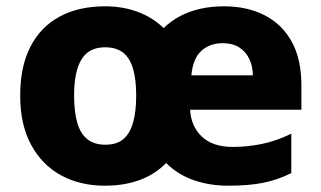

<svg xmlns="http://www.w3.org/2000/svg" viewBox="-20 -579 1019 609"><path d="M690 -559Q764 -559 819.5 -530.5Q875 -502 905.5 -446.5Q936 -391 936 -308V-231H583Q586 -178 620.5 -145.5Q655 -113 718 -113Q765 -113 811 -122.5Q857 -132 904 -155V-30Q862 -9 816.5 0.5Q771 10 703 10Q645 10 594.5 -7.5Q544 -25 507 -62Q472 -26 423 -8Q374 10 313 10Q234 10 173.5 -23Q113 -56 78.5 -120Q44 -184 44 -276Q44 -367 76 -430Q108 -493 168.5 -526Q229 -559 314 -559Q369 -559 416.5 -541.5Q464 -524 499 -490Q523 -513 551.5 -528Q580 -543 615 -551Q650 -559 690 -559ZM313 -429Q262 -429 238.5 -390.5Q215 -352 215 -276Q215 -225 225 -190Q235 -155 257 -137.5Q279 -120 314 -120Q350 -120 371 -137.5Q392 -155 402 -190Q412 -225 412 -276Q412 -327 402 -361Q392 -395 370.5 -412Q349 -429 313 -429ZM686 -442Q646 -442 619 -418Q592 -394 587 -340H782Q782 -368 771 -391.5Q760 -415 739 -428.5Q718 -442 686 -442Z"/></svg>

Font: Noto Sans Hebrew ExtraBold
Style: Regular
Weight: 800
Designer: Monotype Design Team
Foundry: Monotype Imaging Inc.
Version: Version 2.003